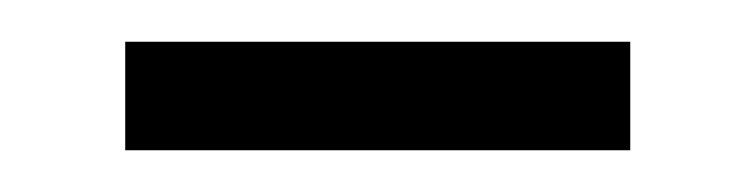

<svg xmlns="http://www.w3.org/2000/svg" viewBox="-20 -316 362 92"><path d="M40 -244V-296H282V-244Z"/></svg>

Font: Noto Sans Canadian Aboriginal Light
Style: Regular
Weight: 300
Designer: Monotype Design Team, Typotheque's Kevin King
Foundry: Monotype Imaging Inc.
Version: Version 2.004; ttfautohint (v1.8.4.7-5d5b)